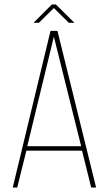

<svg xmlns="http://www.w3.org/2000/svg" viewBox="-20 -839 487 859"><path d="M221 -803 154 -737H130L212 -819H230L313 -737H288ZM347 -165H98L57 0H37L206 -701H237L410 0H388ZM221 -675 102 -185H343Z"/></svg>

Font: Bebas Neue Light
Style: Regular
Weight: 300
Designer: Ryoichi Tsunekawa
Foundry: Ryoichi Tsunekawa
Version: Version 001.003; ttfautohint (v1.5.65-e2d9)